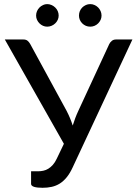

<svg xmlns="http://www.w3.org/2000/svg" viewBox="-20 -909 666 936"><path d="M625.5 -716.5 334.5 -93.5Q321 -64 305.2 -44.8Q289.5 -25.5 271.5 -14.2Q253.5 -3 232.5 1.8Q211.5 6.5 187.5 6.5Q160.5 6.5 146 1.8Q131.5 -3 131.5 -12.5V-74H166.5Q179 -74 191.5 -76.8Q204 -79.5 215.5 -86.5Q227 -93.5 237.5 -105.2Q248 -117 256.5 -135L291.5 -208L3.5 -716.5H94Q107 -716.5 114.5 -710.2Q122 -704 127.5 -694L304.5 -369Q323 -333.5 334.5 -297Q340 -315 346.8 -333Q353.5 -351 362 -369L512.5 -694Q516.5 -702.5 524.8 -709.5Q533 -716.5 545.5 -716.5ZM266 -833Q266 -822 261.5 -812.2Q257 -802.5 249.2 -795Q241.5 -787.5 231.2 -783.2Q221 -779 210 -779Q199.5 -779 189.8 -783.2Q180 -787.5 172.5 -795Q165 -802.5 160.5 -812.2Q156 -822 156 -833Q156 -844.5 160.5 -854.8Q165 -865 172.5 -872.5Q180 -880 189.8 -884.5Q199.5 -889 210 -889Q221 -889 231.2 -884.5Q241.5 -880 249.2 -872.5Q257 -865 261.5 -854.8Q266 -844.5 266 -833ZM475 -833Q475 -822 470.5 -812.2Q466 -802.5 458.5 -795Q451 -787.5 441 -783.2Q431 -779 420 -779Q408.5 -779 398.5 -783.2Q388.5 -787.5 381 -795Q373.5 -802.5 369.2 -812.2Q365 -822 365 -833Q365 -844.5 369.2 -854.8Q373.5 -865 381 -872.5Q388.5 -880 398.5 -884.5Q408.5 -889 420 -889Q431 -889 441 -884.5Q451 -880 458.5 -872.5Q466 -865 470.5 -854.8Q475 -844.5 475 -833Z"/></svg>

Font: Lato-Regular
Style: Regular
Weight: 400
Designer: Lukasz Dziedzic with Adam Twardoch and Botio Nikoltchev
Foundry: tyPoland Lukasz Dziedzic
Version: Version 2.015; 2015-08-06; http://www.latofonts.com/